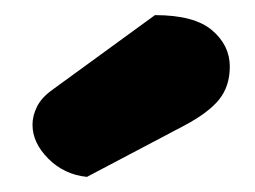

<svg xmlns="http://www.w3.org/2000/svg" viewBox="-20 -764 338 254"><path d="M185 -744Q237 -744 260.5 -724Q284 -704 284 -676Q284 -650 270 -632.5Q256 -615 224 -598L95 -530Q65 -533 44 -554Q23 -575 23 -599Q23 -611 29 -623Q35 -635 49 -645Z"/></svg>

Font: Baloo Chettan
Style: Regular
Weight: 400
Designer: Maithili Shingre and Ek Type
Foundry: Ek Type
Version: Version 1.443;PS 1.000;hotconv 16.6.51;makeotf.lib2.5.65220;